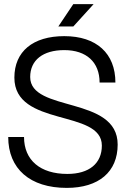

<svg xmlns="http://www.w3.org/2000/svg" viewBox="-20 -902 613 935"><path d="M293 -726C140 -726 50 -651 50 -524C50 -281 476 -372 476 -193C476 -106 414 -55 308 -55C176 -55 97 -122 97 -235H20C20 -80 126 13 305 13C461 13 553 -65 553 -198C553 -437 127 -353 127 -527C127 -609 189 -658 293 -658C401 -658 465 -599 465 -500H542C542 -642 450 -726 293 -726ZM264 -773H337L436 -882H337Z"/></svg>

Font: Non Bureau Light
Style: Regular
Weight: 300
Designer: Jona Saucedo
Foundry: Non Foundry
Version: Version 1.000;FEAKit 1.0